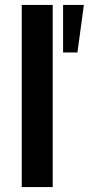

<svg xmlns="http://www.w3.org/2000/svg" viewBox="-20 -756 359 776"><path d="M68 0V-736H193V0ZM235 -544V-736H319L293 -544Z"/></svg>

Font: MulishBold
Style: Bold
Weight: 700
Designer: Vernon Adams
Foundry: Vernon Adams
Version: Version 3.602; ttfautohint (v1.8.3)